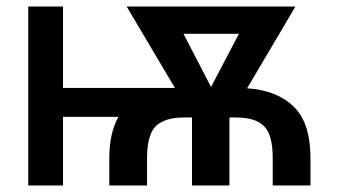

<svg xmlns="http://www.w3.org/2000/svg" viewBox="-20 -565 1051 585"><path d="M513 -297 366 -545H880L733 -296Q824 -290 875 -240Q926 -191 926 -82V0H811V-82Q811 -156 784 -181Q758 -207 700 -207H680L679 -206V0H565V-207H540Q484 -207 456 -182Q428 -156 428 -82V0H313V-82Q313 -160 341 -209H172V0H66V-545H172V-297ZM539 -462 623 -300 708 -462Z"/></svg>

Font: Sinter Medium
Style: Regular
Weight: 500
Foundry: Adobe & rsms
Version: Version 1.000